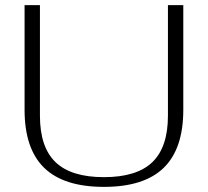

<svg xmlns="http://www.w3.org/2000/svg" viewBox="-20 -720 812 750"><path d="M76 -291V-700H136V-268Q136 -145 197 -86.5Q258 -28 386 -28Q514 -28 575 -86.5Q636 -145 636 -268V-700H696V-291Q696 -139 619.5 -64.5Q543 10 386 10Q229 10 152.5 -64.5Q76 -139 76 -291Z"/></svg>

Font: Fahkwang ExtraLight
Style: Regular
Weight: 275
Designer: Suppakit Chalermlarp | Katatrad Co.,Ltd.
Foundry: Cadson Demak Co.,Ltd.
Version: Version 1.000; ttfautohint (v1.6)